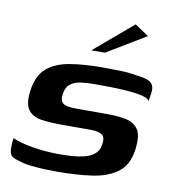

<svg xmlns="http://www.w3.org/2000/svg" viewBox="-70 -645 635 710"><g transform="rotate(10 247.0 -289.5)"><path d="M191 4Q170 4 143 3Q116 2 90.5 -1Q65 -4 45 -11Q30 -15 21 -20.5Q12 -26 9.5 -41.5Q7 -57 11 -90Q38 -79 69.5 -72.5Q101 -66 131.5 -63.5Q162 -61 187 -61Q210 -61 234.5 -62.5Q259 -64 281.5 -69.5Q304 -75 319.5 -88Q335 -101 338 -123Q343 -152 329 -161Q315 -170 289 -170H179Q137 -170 103 -174.5Q69 -179 52 -201Q35 -223 42 -275Q50 -332 82 -359.5Q114 -387 167.5 -396Q221 -405 293 -405Q320 -405 355.5 -404Q391 -403 417 -398Q444 -395 459.5 -389.5Q475 -384 481 -372Q487 -360 483 -337L479 -312Q474 -322 451.5 -327.5Q429 -333 397.5 -335.5Q366 -338 331.5 -338.5Q297 -339 268 -339Q242 -339 219 -335.5Q196 -332 181 -320.5Q166 -309 162 -282Q159 -262 166 -252.5Q173 -243 188 -240.5Q203 -238 222 -238H340Q381 -238 411 -231Q441 -224 455 -200.5Q469 -177 462 -126Q454 -68 417.5 -40.5Q381 -13 323 -4.5Q265 4 191 4ZM238 -460 383 -583 435 -548 289 -460Z"/></g></svg>

Font: Genos SemiBold
Style: Italic
Weight: 600
Italic angle: -8°
Version: Version 1.010